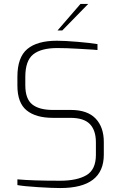

<svg xmlns="http://www.w3.org/2000/svg" viewBox="-20 -945 612 971"><path d="M68 -9V-38Q143 -31 284 -31Q369 -31 417 -59Q465 -87 465 -162V-225Q465 -286 434.5 -317.5Q404 -349 336 -349H248Q161 -349 114.5 -387Q68 -425 68 -512V-557Q68 -655 118 -697Q168 -739 268 -739Q307 -739 372 -733.5Q437 -728 473 -722V-692Q466 -692 450 -694Q431 -695 373.5 -698.5Q316 -702 270 -702Q188 -702 148 -670Q108 -638 108 -556V-514Q108 -445 143 -417Q178 -389 247 -389H338Q422 -389 463.5 -345.5Q505 -302 505 -227V-163Q505 6 285 6Q245 6 172.5 1.5Q100 -3 68 -9ZM387 -925H426L295 -791H271Z"/></svg>

Font: Exo ExtraLight
Style: Regular
Weight: 275
Designer: Natanael Gama
Foundry: Natanael Gama
Version: Version 1.500; ttfautohint (v1.6)